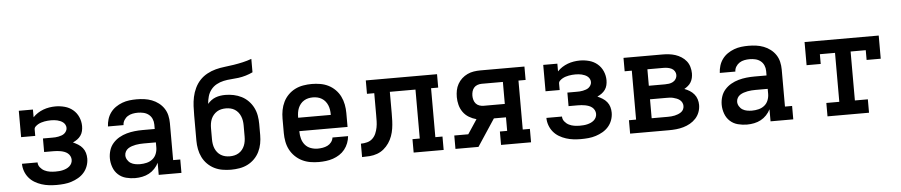

<svg xmlns="http://www.w3.org/2000/svg" viewBox="-42 -1020 6160 1313"><g transform="rotate(-5 3037.5 -363.5)"><path d="M302 8Q276 8 250.5 5Q225 2 200 -6Q175 -14 152.5 -27.5Q130 -41 113.5 -61Q97 -81 88 -106Q79 -131 79 -157H186Q186 -138 198.5 -122.5Q211 -107 228 -98.5Q245 -90 264 -87Q283 -84 302 -84Q315 -84 328 -85Q341 -86 353.5 -89Q366 -92 377.5 -97Q389 -102 399 -110.5Q409 -119 414.5 -130.5Q420 -142 420 -155Q420 -168 414 -180Q408 -192 398 -200Q388 -208 376 -212.5Q364 -217 351.5 -219.5Q339 -222 326 -223Q313 -224 300 -224H237V-317H300Q311 -317 322 -317.5Q333 -318 344 -320.5Q355 -323 365.5 -326.5Q376 -330 384.5 -337Q393 -344 398.5 -354Q404 -364 404 -375Q404 -386 399 -396Q394 -406 385.5 -413Q377 -420 366.5 -424.5Q356 -429 345.5 -431.5Q335 -434 324 -435Q313 -436 302 -436Q291 -436 279.5 -435Q268 -434 257 -432Q246 -430 235 -426.5Q224 -423 214 -417.5Q204 -412 195 -403.5Q186 -395 186 -384V-339H89V-520H186V-467Q201 -483 219 -494.5Q237 -506 257 -513.5Q277 -521 298.5 -524.5Q320 -528 341 -528Q373 -528 404.5 -519.5Q436 -511 460.5 -490.5Q485 -470 498 -440Q511 -410 511 -378Q511 -361 507 -344Q503 -327 493 -313Q483 -299 469 -289Q455 -279 439 -272Q457 -264 474 -253.5Q491 -243 503.5 -227.5Q516 -212 521.5 -193Q527 -174 527 -154Q527 -128 518 -103Q509 -78 492 -58.5Q475 -39 452.5 -26Q430 -13 405 -5Q380 3 354 5.5Q328 8 302 8Z M842 8Q811 8 780 0Q749 -8 726 -29Q703 -50 692 -80.5Q681 -111 681 -142Q681 -170 689.5 -197Q698 -224 716.5 -245Q735 -266 759.5 -280Q784 -294 811 -301.5Q838 -309 865.5 -312Q893 -315 921 -315H1004V-346Q1004 -366 996 -384.5Q988 -403 972.5 -415Q957 -427 937.5 -431.5Q918 -436 898 -436Q880 -436 862 -432.5Q844 -429 829 -419.5Q814 -410 804 -394Q794 -378 794 -360H687Q688 -385 695.5 -409.5Q703 -434 718 -454.5Q733 -475 754 -489.5Q775 -504 799 -513Q823 -522 848 -525Q873 -528 898 -528Q925 -528 951 -524.5Q977 -521 1002 -511.5Q1027 -502 1048.5 -485.5Q1070 -469 1084.5 -447Q1099 -425 1105 -399Q1111 -373 1111 -346V-92H1160V0H1004V-83Q993 -61 976 -43Q959 -25 937.5 -13.5Q916 -2 891.5 3Q867 8 842 8ZM884 -84Q907 -84 929.5 -89.5Q952 -95 969.5 -109Q987 -123 995.5 -144.5Q1004 -166 1004 -189V-223H921Q907 -223 893 -222Q879 -221 865.5 -218.5Q852 -216 838.5 -211.5Q825 -207 813.5 -199.5Q802 -192 795 -179.5Q788 -167 788 -153Q788 -137 797 -122Q806 -107 820 -98.5Q834 -90 851 -87Q868 -84 884 -84Z M1500 8Q1471 8 1441.5 3Q1412 -2 1386 -15Q1360 -28 1339 -49Q1318 -70 1305 -96.5Q1292 -123 1286.5 -152Q1281 -181 1281 -210V-384Q1281 -416 1282.5 -447.5Q1284 -479 1290.5 -510Q1297 -541 1311 -570.5Q1325 -600 1346.5 -623Q1368 -646 1396.5 -661.5Q1425 -677 1455.5 -685Q1486 -693 1517.5 -696.5Q1549 -700 1580.5 -705Q1612 -710 1643 -717Q1674 -724 1704 -735V-643Q1681 -632 1656 -624.5Q1631 -617 1605 -613.5Q1579 -610 1553.5 -608.5Q1528 -607 1502.5 -601.5Q1477 -596 1454 -583.5Q1431 -571 1415 -550.5Q1399 -530 1392 -505Q1385 -480 1383 -454Q1394 -467 1408 -477.5Q1422 -488 1438 -494Q1454 -500 1471 -502.5Q1488 -505 1505 -505Q1534 -505 1562.5 -499Q1591 -493 1616.5 -480Q1642 -467 1662.5 -446Q1683 -425 1696 -399Q1709 -373 1714 -344.5Q1719 -316 1719 -287V-210Q1719 -181 1713.5 -152Q1708 -123 1695 -96.5Q1682 -70 1661 -49Q1640 -28 1614 -15Q1588 -2 1558.5 3Q1529 8 1500 8ZM1500 -84Q1516 -84 1531.5 -87.5Q1547 -91 1561 -99.5Q1575 -108 1585 -120.5Q1595 -133 1601 -147.5Q1607 -162 1609.5 -178Q1612 -194 1612 -210V-287Q1612 -303 1609.5 -318.5Q1607 -334 1601 -349Q1595 -364 1585 -376.5Q1575 -389 1561.5 -397.5Q1548 -406 1532.5 -409.5Q1517 -413 1501 -413Q1485 -413 1469 -409.5Q1453 -406 1439.5 -397.5Q1426 -389 1415.5 -376.5Q1405 -364 1399 -349.5Q1393 -335 1390.5 -319Q1388 -303 1388 -287V-210Q1388 -194 1390.5 -178Q1393 -162 1399 -147.5Q1405 -133 1415 -120.5Q1425 -108 1439 -99.5Q1453 -91 1468.5 -87.5Q1484 -84 1500 -84Z M2103 8Q2073 8 2044 3Q2015 -2 1988.5 -15Q1962 -28 1940.5 -49Q1919 -70 1905.5 -96Q1892 -122 1886.5 -151.5Q1881 -181 1881 -210V-310Q1881 -339 1886.5 -368Q1892 -397 1905 -423.5Q1918 -450 1939 -471Q1960 -492 1986 -505Q2012 -518 2041.5 -523Q2071 -528 2100 -528Q2129 -528 2158.5 -523Q2188 -518 2214 -505Q2240 -492 2261 -471Q2282 -450 2295 -423.5Q2308 -397 2313.5 -368Q2319 -339 2319 -310V-214H1988V-210Q1988 -186 1994.5 -162Q2001 -138 2016.5 -119.5Q2032 -101 2055.5 -92.5Q2079 -84 2103 -84Q2120 -84 2137.5 -87Q2155 -90 2170.5 -97.5Q2186 -105 2197 -119.5Q2208 -134 2210 -151H2317Q2315 -127 2306 -103.5Q2297 -80 2281.5 -60.5Q2266 -41 2245 -27.5Q2224 -14 2200.5 -6Q2177 2 2152 5Q2127 8 2103 8ZM1988 -306H2212V-310Q2212 -326 2209.5 -342Q2207 -358 2201 -372.5Q2195 -387 2185 -399.5Q2175 -412 2161 -420.5Q2147 -429 2131.5 -432.5Q2116 -436 2100 -436Q2084 -436 2068.5 -432.5Q2053 -429 2039 -420.5Q2025 -412 2015 -399.5Q2005 -387 1999 -372.5Q1993 -358 1990.5 -342Q1988 -326 1988 -310Z M2400 0V-92Q2421 -92 2442.5 -97.5Q2464 -103 2479.5 -117.5Q2495 -132 2503.5 -152Q2512 -172 2516 -193Q2520 -214 2520.5 -235.5Q2521 -257 2521 -279V-428H2471V-520H2960V-428H2911V-92H2960V0H2754V-92H2804V-428H2628V-281Q2628 -255 2627 -228.5Q2626 -202 2622 -176Q2618 -150 2609 -125Q2600 -100 2585 -78Q2570 -56 2549.5 -39Q2529 -22 2504 -13Q2479 -4 2452.5 -2Q2426 0 2400 0Z M3041 0V-92H3137L3202 -190Q3175 -197 3151 -211.5Q3127 -226 3111 -248.5Q3095 -271 3088 -298Q3081 -325 3081 -352Q3081 -376 3085.5 -398.5Q3090 -421 3101.5 -441.5Q3113 -462 3130 -477.5Q3147 -493 3168 -503Q3189 -513 3212 -516.5Q3235 -520 3258 -520H3560V-428H3511V-92H3560V0H3354V-92H3404V-185H3321L3199 0ZM3258 -277H3404V-428H3258Q3244 -428 3229.5 -423Q3215 -418 3205.5 -407Q3196 -396 3192 -381.5Q3188 -367 3188 -352Q3188 -338 3192 -323.5Q3196 -309 3205.5 -298Q3215 -287 3229.5 -282Q3244 -277 3258 -277Z M3902 8Q3876 8 3850.5 5Q3825 2 3800 -6Q3775 -14 3752.5 -27.5Q3730 -41 3713.5 -61Q3697 -81 3688 -106Q3679 -131 3679 -157H3786Q3786 -138 3798.5 -122.5Q3811 -107 3828 -98.5Q3845 -90 3864 -87Q3883 -84 3902 -84Q3915 -84 3928 -85Q3941 -86 3953.5 -89Q3966 -92 3977.5 -97Q3989 -102 3999 -110.5Q4009 -119 4014.5 -130.5Q4020 -142 4020 -155Q4020 -168 4014 -180Q4008 -192 3998 -200Q3988 -208 3976 -212.5Q3964 -217 3951.5 -219.5Q3939 -222 3926 -223Q3913 -224 3900 -224H3837V-317H3900Q3911 -317 3922 -317.5Q3933 -318 3944 -320.5Q3955 -323 3965.5 -326.5Q3976 -330 3984.5 -337Q3993 -344 3998.5 -354Q4004 -364 4004 -375Q4004 -386 3999 -396Q3994 -406 3985.5 -413Q3977 -420 3966.5 -424.5Q3956 -429 3945.5 -431.5Q3935 -434 3924 -435Q3913 -436 3902 -436Q3891 -436 3879.5 -435Q3868 -434 3857 -432Q3846 -430 3835 -426.5Q3824 -423 3814 -417.5Q3804 -412 3795 -403.5Q3786 -395 3786 -384V-339H3689V-520H3786V-467Q3801 -483 3819 -494.5Q3837 -506 3857 -513.5Q3877 -521 3898.5 -524.5Q3920 -528 3941 -528Q3973 -528 4004.5 -519.5Q4036 -511 4060.5 -490.5Q4085 -470 4098 -440Q4111 -410 4111 -378Q4111 -361 4107 -344Q4103 -327 4093 -313Q4083 -299 4069 -289Q4055 -279 4039 -272Q4057 -264 4074 -253.5Q4091 -243 4103.5 -227.5Q4116 -212 4121.5 -193Q4127 -174 4127 -154Q4127 -128 4118 -103Q4109 -78 4092 -58.5Q4075 -39 4052.5 -26Q4030 -13 4005 -5Q3980 3 3954 5.5Q3928 8 3902 8Z M4240 0V-92H4289V-428H4240V-520H4507Q4529 -520 4551.5 -517.5Q4574 -515 4595.5 -508Q4617 -501 4636.5 -488.5Q4656 -476 4670 -458.5Q4684 -441 4690.5 -418.5Q4697 -396 4697 -374Q4697 -358 4693.5 -342.5Q4690 -327 4682 -313.5Q4674 -300 4662 -290Q4650 -280 4636 -272Q4655 -265 4672 -254.5Q4689 -244 4702 -228.5Q4715 -213 4721 -193.5Q4727 -174 4727 -155Q4727 -129 4718 -105Q4709 -81 4692 -62.5Q4675 -44 4653 -31.5Q4631 -19 4606.5 -12Q4582 -5 4557 -2.5Q4532 0 4507 0ZM4507 -315Q4521 -315 4535 -317Q4549 -319 4562 -326Q4575 -333 4582.5 -345.5Q4590 -358 4590 -372Q4590 -386 4582 -398.5Q4574 -411 4561.5 -417Q4549 -423 4535 -425.5Q4521 -428 4507 -428H4396V-315ZM4507 -92Q4519 -92 4531 -93Q4543 -94 4554.5 -96.5Q4566 -99 4577.5 -103.5Q4589 -108 4599 -115Q4609 -122 4614.5 -133Q4620 -144 4620 -157Q4620 -169 4614.5 -180Q4609 -191 4599.5 -198.5Q4590 -206 4578.5 -210.5Q4567 -215 4555 -218Q4543 -221 4531 -221.5Q4519 -222 4507 -222H4396V-92Z M5042 8Q5011 8 4980 0Q4949 -8 4926 -29Q4903 -50 4892 -80.5Q4881 -111 4881 -142Q4881 -170 4889.5 -197Q4898 -224 4916.5 -245Q4935 -266 4959.5 -280Q4984 -294 5011 -301.5Q5038 -309 5065.5 -312Q5093 -315 5121 -315H5204V-346Q5204 -366 5196 -384.5Q5188 -403 5172.5 -415Q5157 -427 5137.5 -431.5Q5118 -436 5098 -436Q5080 -436 5062 -432.5Q5044 -429 5029 -419.5Q5014 -410 5004 -394Q4994 -378 4994 -360H4887Q4888 -385 4895.5 -409.5Q4903 -434 4918 -454.5Q4933 -475 4954 -489.5Q4975 -504 4999 -513Q5023 -522 5048 -525Q5073 -528 5098 -528Q5125 -528 5151 -524.5Q5177 -521 5202 -511.5Q5227 -502 5248.5 -485.5Q5270 -469 5284.5 -447Q5299 -425 5305 -399Q5311 -373 5311 -346V-92H5360V0H5204V-83Q5193 -61 5176 -43Q5159 -25 5137.5 -13.5Q5116 -2 5091.5 3Q5067 8 5042 8ZM5084 -84Q5107 -84 5129.5 -89.5Q5152 -95 5169.5 -109Q5187 -123 5195.5 -144.5Q5204 -166 5204 -189V-223H5121Q5107 -223 5093 -222Q5079 -221 5065.5 -218.5Q5052 -216 5038.5 -211.5Q5025 -207 5013.5 -199.5Q5002 -192 4995 -179.5Q4988 -167 4988 -153Q4988 -137 4997 -122Q5006 -107 5020 -98.5Q5034 -90 5051 -87Q5068 -84 5084 -84Z M5595 0V-92H5684V-428H5580V-361H5483V-520H5992V-361H5895V-428H5791V-92H5880V0Z"/></g></svg>

Font: Iosevka Etoile Semibold
Style: Regular
Weight: 600
Designer: Belleve Invis
Foundry: Belleve Invis
Version: Version 22.1.2; ttfautohint (v1.8.4)